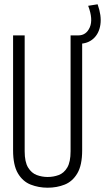

<svg xmlns="http://www.w3.org/2000/svg" viewBox="-20 -865 489 895"><path d="M41 -164V-700H95V-160Q95 -110 111 -84Q127 -58 151.5 -49Q176 -40 202 -40Q229 -40 253.5 -49Q278 -58 293.5 -84Q309 -110 309 -160V-700H363V-164Q363 -95 340.5 -57Q318 -19 281.5 -4.5Q245 10 202 10Q160 10 123 -4.5Q86 -19 63.5 -57Q41 -95 41 -164ZM340 -661V-700H345Q382 -700 398.5 -737.5Q415 -775 391 -838L435 -845Q454 -792 448 -750.5Q442 -709 415.5 -685Q389 -661 348 -661Z"/></svg>

Font: Georama Condensed Light
Style: Regular
Weight: 300
Width: 3
Designer: Jean-Baptiste Levee
Foundry: Production Type
Version: Version 1.000